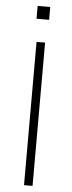

<svg xmlns="http://www.w3.org/2000/svg" viewBox="-60 -911 353 941"><g transform="rotate(5 117.0 -440.5)"><path d="M96 0V-705H138V0ZM86 -818V-881H148V-818Z"/></g></svg>

Font: Nunito Sans 12pt ExtraLight
Style: Regular
Weight: 200
Version: Version 3.101;gftools[0.9.27]